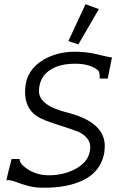

<svg xmlns="http://www.w3.org/2000/svg" viewBox="-20 -876 565 907"><path d="M509 -605Q500 -563 489 -505H451Q452 -536 443 -544Q405 -575 336 -575Q264 -575 221 -548Q167 -516 164 -449Q161 -378 299 -344Q475 -299 475 -186Q475 -177 473 -157Q456 -55 350 -15Q273 15 159 10Q120 8 54 -17Q25 -28 10 -24Q19 -66 35 -125H73Q71 -108 93 -90Q142 -48 211 -48Q278 -48 333 -76Q401 -111 406 -173Q411 -223 352 -253Q333 -261 231 -294Q164 -315 138 -340Q94 -381 99 -456Q103 -545 187 -595Q261 -637 359 -631Q410 -628 457 -615Q503 -604 509 -605ZM384 -856 447 -833 350 -666 303 -682Z"/></svg>

Font: GFS Neohellenic Rg
Style: Italic
Weight: 400
Italic angle: -12°
Designer: Takis Katsoulidis and George D. Matthiopoulos
Foundry: Takis Katsoulidis and George D. Matthiopoulos
Version: Version 1.0